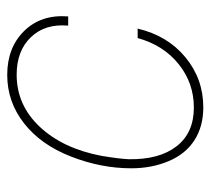

<svg xmlns="http://www.w3.org/2000/svg" viewBox="-46 -532 588 537"><g transform="rotate(90 248.5 -264.0)"><path d="M52.2 -160.2Q46.4 -95.7 84.5 -55.9Q122.6 -16.1 189.5 -16.1Q274.4 -16.1 335.2 -80.8Q396 -145.5 416.5 -253.9Q424.8 -304.2 425.8 -329.6Q427.2 -415 389.6 -463.4Q352.1 -511.7 281.2 -511.7Q212.9 -511.7 159.9 -469.2Q106.9 -426.8 86.9 -354.5H60.5Q80.1 -438 140.6 -488Q201.2 -538.1 280.8 -538.1Q334 -538.1 372.6 -513.4Q411.1 -488.8 431.2 -441.2Q451.2 -393.6 451.2 -336.9Q451.2 -252 418.2 -167.7Q385.3 -83.5 325.2 -36.6Q265.1 10.3 189.9 10.3Q113.8 10.3 67.1 -37.1Q20.5 -84.5 26.4 -160.2Z"/></g></svg>

Font: Roboto Thin
Style: Italic
Weight: 250
Italic angle: -12°
Designer: Google
Version: Version 2.134; 2016